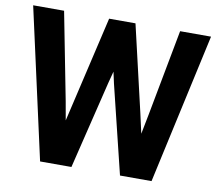

<svg xmlns="http://www.w3.org/2000/svg" viewBox="-79 -818 1034 911"><g transform="rotate(10 437.5 -362.0)"><path d="M277 -303 375 -724H502L599 -307L620 -213L639 -310L717 -724H866L707 0H555L451 -425L439 -480L424 -423L321 0H170L9 -724H158L240 -303L256 -213Z"/></g></svg>

Font: Freesentation 8 ExtraBold
Style: Regular
Weight: 800
Designer: glyphs from Roboto by Christian Robertson / Hangul glyphs from Noto Sans CJK(Source Han Sans) by Jang Soo-young and Kang
Foundry: PT&
Version: Version 2.001